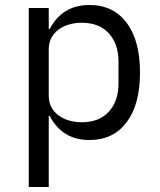

<svg xmlns="http://www.w3.org/2000/svg" viewBox="-20 -548 640 768"><path d="M95 -516H175V-432H179Q229 -528 338 -528Q433 -528 486.5 -457Q540 -386 540 -258Q540 -130 486.5 -59Q433 12 338 12Q229 12 179 -84H175V200H95ZM454 -214V-302Q454 -372 415.5 -414.5Q377 -457 307 -457Q280 -457 256 -450Q232 -443 214 -429.5Q196 -416 185.5 -396.5Q175 -377 175 -351V-165Q175 -139 185.5 -119.5Q196 -100 214 -86.5Q232 -73 256 -66Q280 -59 307 -59Q377 -59 415.5 -101.5Q454 -144 454 -214Z"/></svg>

Font: IBM Plaex Mono
Style: Regular
Weight: 400
Designer: Mike Abbink, Paul van der Laan, Pieter van Rosmalen
Foundry: Bold Monday
Version: Version 2.003